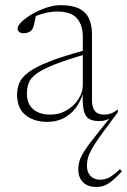

<svg xmlns="http://www.w3.org/2000/svg" viewBox="-20 -461 491 742"><path d="M435.5 -27.5 370 61Q346.5 93.5 334.8 114.8Q323 136 319.5 150.8Q316 165.5 316 180.5Q316 204.5 329.8 219Q343.5 233.5 367.5 233.5Q387.5 233.5 405.2 223Q423 212.5 443.5 192.5L451 201.5Q430 224 414 237.2Q398 250.5 383.8 256Q369.5 261.5 352 261.5Q318.5 261.5 300.5 243Q282.5 224.5 282.5 193.5Q282.5 177.5 287 161.8Q291.5 146 305 124.2Q318.5 102.5 345 69.5L409.5 -11.5L412.5 -8.5Q401 -0.5 389 3.2Q377 7 364 7Q338.5 7 323.8 -1.8Q309 -10.5 303.5 -35Q298 -59.5 300 -106.5L303 -107Q291 -66.5 270.2 -40.8Q249.5 -15 222.5 -2.5Q195.5 10 163 10Q111.5 10 78.8 -16.2Q46 -42.5 46 -95Q46 -119.5 55 -141Q64 -162.5 91.5 -182.8Q119 -203 173.5 -224.2Q228 -245.5 319 -269.5V-253.5Q239.5 -231 192.2 -212.2Q145 -193.5 121.5 -176.5Q98 -159.5 91 -140.8Q84 -122 84 -99.5Q84 -60 108.2 -39Q132.5 -18 175 -18Q209 -18 237.5 -34.8Q266 -51.5 283 -77.8Q300 -104 300 -132V-318.5Q300 -364.5 277.2 -390.5Q254.5 -416.5 199.5 -416.5Q178 -416.5 151.8 -409.8Q125.5 -403 89 -387L119.5 -402.5Q115 -379.5 111.2 -364.8Q107.5 -350 101 -343Q96 -338 87.8 -335.2Q79.5 -332.5 71 -332.5Q60 -332.5 54 -337.8Q48 -343 48 -350Q48 -362 64.2 -377.5Q80.5 -393 105.8 -407.5Q131 -422 159.8 -431.5Q188.5 -441 213.5 -441Q260 -441 286.5 -427.5Q313 -414 324.2 -388.8Q335.5 -363.5 335.5 -329V-75Q335.5 -54 341 -41.5Q346.5 -29 357.2 -23.5Q368 -18 382 -18Q395 -18 407.2 -22Q419.5 -26 435.5 -37.5Z"/></svg>

Font: Newsreader 24pt ExtraLight
Style: Regular
Weight: 250
Designer: Hugues Gentile
Foundry: Production Type
Version: Version 1.003